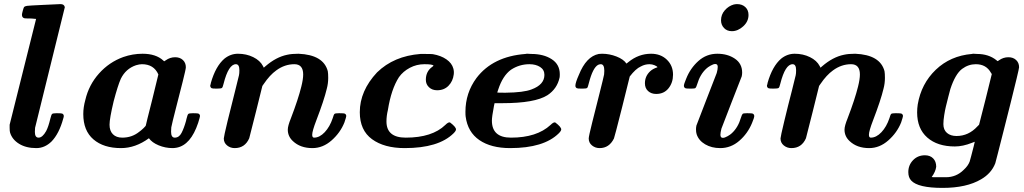

<svg xmlns="http://www.w3.org/2000/svg" viewBox="-20 -714 4993 936"><path d="M275 -694Q293 -694 296 -679L151 -91Q150 -85 150 -71Q150 -43 168 -43Q187 -43 205 -75Q216 -96 225 -134Q230 -155 234 -158.5Q238 -162 255 -162H260Q281 -162 284 -160Q291 -156 291 -148Q291 -144 288 -135Q268 -62 231 -24Q198 8 157 8Q107 8 73 -13Q39 -34 29 -68Q27 -74 27 -91V-106L156 -622H152Q151 -622 147 -622.5Q143 -623 136.5 -623.5Q130 -624 125 -624Q120 -624 114 -624Q108 -624 104 -624.5Q100 -625 99 -625Q87 -628 87 -642Q87 -647 91 -661.5Q95 -676 97 -679Q101 -684 112 -685.5Q123 -687 188 -690Q261 -694 275 -694Z M570 8Q485 8 435.5 -34.5Q386 -77 386 -158Q386 -191 396 -227Q413 -300 462.5 -355.5Q512 -411 581 -436Q627 -452 675 -452Q740 -452 776 -419Q780 -414 782 -416L788 -420Q809 -435 834 -435Q857 -435 871.5 -421.5Q886 -408 886 -386Q886 -377 870.5 -315.5Q855 -254 837 -184Q819 -114 815 -93Q814 -87 814 -72Q814 -43 832 -43Q853 -43 865 -66Q877 -89 887 -125Q888 -131 889 -134Q894 -155 898 -158.5Q902 -162 919 -162H924Q945 -162 948 -160Q955 -156 955 -148Q955 -144 946 -115Q910 -7 841 6Q829 8 822 8Q786 8 753.5 -5.5Q721 -19 706 -40Q640 8 570 8ZM752 -351Q730 -401 672 -401Q660 -401 643 -396Q593 -379 569 -330Q554 -296 534 -220Q514 -136 514 -106Q514 -76 530.5 -59.5Q547 -43 576 -43Q623 -43 658 -71Q668 -78 679.5 -89Q691 -100 691 -103Q691 -106 722 -228Z M1124 8Q1103 8 1087 -5Q1071 -18 1071 -39Q1071 -47 1089.5 -124Q1108 -201 1127 -274L1145 -347Q1147 -355 1147 -372Q1147 -401 1130 -401Q1094 -401 1070 -306Q1066 -288 1061.5 -285Q1057 -282 1036 -282Q1015 -282 1012 -284Q1005 -288 1005 -296V-298Q1006 -301 1007 -304Q1008 -307 1008 -310Q1031 -391 1074 -428Q1104 -452 1140 -452Q1181 -452 1214.5 -435.5Q1248 -419 1262 -392L1266 -384L1274 -391Q1326 -436 1380 -447Q1402 -452 1435 -452Q1557 -447 1578 -367Q1580 -356 1580 -334Q1580 -307 1573 -281Q1560 -226 1522 -127Q1502 -75 1502 -57Q1502 -43 1511 -43Q1538 -43 1563 -69.5Q1588 -96 1602 -138Q1607 -156 1611 -159Q1615 -162 1631 -162H1637Q1658 -162 1661 -160Q1668 -156 1668 -148Q1668 -144 1659 -117Q1639 -67 1596.5 -29.5Q1554 8 1503 8Q1444 8 1408 -26Q1383 -49 1383 -82Q1383 -100 1398 -137Q1434 -231 1449 -292Q1458 -328 1458 -351Q1458 -401 1415 -401Q1368 -401 1327 -371Q1295 -348 1266 -305L1259 -295L1228 -170Q1197 -46 1195 -40Q1174 8 1124 8Z M1953 8Q1853 8 1793.5 -35.5Q1734 -79 1734 -167Q1734 -271 1818 -361Q1900 -441 2030 -451H2046Q2084 -451 2090 -450Q2130 -443 2156.5 -424.5Q2183 -406 2190 -380Q2194 -366 2192 -351Q2188 -318 2166.5 -296Q2145 -274 2111 -274Q2087 -274 2071.5 -288.5Q2056 -303 2056 -325Q2056 -366 2087 -388Q2095 -394 2093 -394Q2090 -401 2049 -401Q2011 -401 1978 -383.5Q1945 -366 1925 -338Q1887 -279 1871 -178Q1864 -149 1864 -122Q1864 -43 1958 -43Q2087 -43 2151 -105Q2166 -120 2174 -117Q2203 -95 2203 -83Q2203 -76 2191 -64Q2118 8 1953 8Z M2378 -126Q2378 -43 2471 -43Q2597 -43 2664 -105Q2679 -120 2687 -117Q2716 -95 2716 -83Q2716 -76 2704 -64Q2631 8 2467 8Q2374 8 2317 -31Q2260 -70 2250 -146Q2249 -152 2249 -169Q2249 -261 2303 -334Q2383 -439 2542 -451Q2546 -453 2570 -451Q2630 -451 2669.5 -425.5Q2709 -400 2709 -352Q2709 -340 2708 -336Q2696 -281 2649 -250Q2588 -211 2429 -211H2391Q2391 -208 2388 -197Q2378 -145 2378 -126ZM2634 -349Q2634 -374 2613 -387.5Q2592 -401 2561 -401Q2512 -401 2471 -374Q2431 -345 2409 -278Q2405 -264 2404 -263Q2404 -262 2444 -262Q2533 -263 2571 -278Q2634 -301 2634 -349Z M2903 8Q2882 8 2866 -5Q2850 -18 2850 -39Q2850 -49 2867 -117Q2884 -185 2903 -260Q2922 -335 2925 -351Q2926 -357 2926 -369Q2926 -401 2909 -401Q2903 -401 2896 -398Q2870 -384 2851 -310Q2846 -289 2842.5 -285.5Q2839 -282 2821 -282H2816Q2795 -282 2792 -284Q2785 -288 2785 -296Q2785 -311 2802 -349Q2838 -439 2899 -451Q2904 -452 2915 -452Q2951 -452 2985.5 -438.5Q3020 -425 3034 -404L3043 -411Q3093 -452 3154 -452Q3201 -452 3231 -423Q3261 -394 3261 -350Q3261 -311 3239 -283.5Q3217 -256 3179 -256Q3155 -256 3139.5 -270Q3124 -284 3124 -308Q3124 -343 3150 -367Q3163 -379 3185 -386Q3185 -390 3171 -396Q3159 -401 3146 -401Q3124 -401 3104 -390Q3079 -379 3050 -341L3013 -192Q2975 -42 2973 -39Q2950 8 2903 8Z M3548 -562Q3524 -562 3509.5 -577.5Q3495 -593 3495 -615Q3495 -643 3513.5 -664Q3532 -685 3557 -692Q3567 -694 3573 -694Q3598 -694 3613.5 -679.5Q3629 -665 3629 -641Q3629 -609 3603 -585.5Q3577 -562 3548 -562ZM3477 -452Q3527 -452 3562.5 -428Q3598 -404 3598 -360Q3598 -352 3596 -342Q3595 -340 3546 -214Q3497 -88 3497 -87Q3492 -67 3492 -57Q3492 -42 3504 -42Q3513 -42 3527 -50Q3541 -58 3547 -64Q3578 -92 3592 -140Q3597 -156 3600.5 -159Q3604 -162 3620 -162H3626Q3647 -162 3650 -160Q3657 -156 3657 -148Q3657 -140 3646 -114Q3625 -63 3584 -27.5Q3543 8 3491 8Q3449 8 3417.5 -10.5Q3386 -29 3376 -60Q3373 -69 3373 -84Q3373 -92 3375 -102Q3376 -104 3424.5 -230.5Q3473 -357 3474 -358Q3479 -376 3479 -388Q3479 -402 3467 -402Q3458 -402 3444 -394Q3430 -386 3424 -380Q3393 -352 3379 -304Q3374 -288 3370.5 -285Q3367 -282 3351 -282H3345Q3324 -282 3321 -284Q3314 -288 3314 -296Q3314 -304 3325 -330Q3345 -381 3384.5 -416.5Q3424 -452 3477 -452Z M3838 8Q3817 8 3801 -5Q3785 -18 3785 -39Q3785 -47 3803.5 -124Q3822 -201 3841 -274L3859 -347Q3861 -355 3861 -372Q3861 -401 3844 -401Q3808 -401 3784 -306Q3780 -288 3775.5 -285Q3771 -282 3750 -282Q3729 -282 3726 -284Q3719 -288 3719 -296V-298Q3720 -301 3721 -304Q3722 -307 3722 -310Q3745 -391 3788 -428Q3818 -452 3854 -452Q3895 -452 3928.5 -435.5Q3962 -419 3976 -392L3980 -384L3988 -391Q4040 -436 4094 -447Q4116 -452 4149 -452Q4271 -447 4292 -367Q4294 -356 4294 -334Q4294 -307 4287 -281Q4274 -226 4236 -127Q4216 -75 4216 -57Q4216 -43 4225 -43Q4252 -43 4277 -69.5Q4302 -96 4316 -138Q4321 -156 4325 -159Q4329 -162 4345 -162H4351Q4372 -162 4375 -160Q4382 -156 4382 -148Q4382 -144 4373 -117Q4353 -67 4310.5 -29.5Q4268 8 4217 8Q4158 8 4122 -26Q4097 -49 4097 -82Q4097 -100 4112 -137Q4148 -231 4163 -292Q4172 -328 4172 -351Q4172 -401 4129 -401Q4082 -401 4041 -371Q4009 -348 3980 -305L3973 -295L3942 -170Q3911 -46 3909 -40Q3888 8 3838 8Z M4635 0Q4550 0 4500.5 -43.5Q4451 -87 4451 -166Q4451 -186 4454 -205Q4471 -306 4542 -374Q4613 -442 4718 -451Q4722 -453 4743 -451Q4799 -451 4837 -421Q4842 -416 4844 -416Q4845 -416 4847 -418Q4849 -419 4850 -420Q4871 -435 4896 -435Q4919 -435 4933.5 -421.5Q4948 -408 4948 -386Q4948 -381 4936 -331Q4924 -281 4907 -213Q4890 -145 4873 -78Q4856 -11 4844 36L4832 82Q4813 131 4763 160Q4692 202 4575 202Q4455 202 4422 166Q4408 151 4408 125Q4408 91 4431 67Q4454 43 4489 43Q4514 43 4529 58Q4544 73 4544 99Q4541 123 4522 149L4531 150H4591Q4642 150 4678 114Q4699 95 4707 74Q4708 71 4714.5 47Q4721 23 4726.5 0.5Q4732 -22 4732 -23Q4731 -23 4719 -18Q4674 0 4635 0ZM4579 -109Q4579 -81 4596.5 -66Q4614 -51 4643 -51Q4702 -51 4745 -98L4753 -106Q4764 -147 4784.5 -229.5Q4805 -312 4815 -353L4811 -359Q4788 -401 4737 -401Q4701 -401 4670 -378Q4637 -353 4613 -280Q4611 -274 4603 -242Q4595 -210 4591 -194Q4587 -178 4583 -152.5Q4579 -127 4579 -109Z"/></svg>

Font: KaTeX_Math
Style: Bold Italic
Weight: 700
Version: Version 3699957226